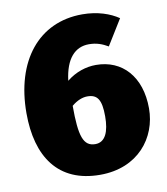

<svg xmlns="http://www.w3.org/2000/svg" viewBox="-81 -764 744 853"><g transform="rotate(-10 291.0 -338.0)"><path d="M368 -464C323 -464 276 -449 235 -416C247 -515 291 -560 353 -560C388 -560 413 -550 439 -535L510 -650C472 -676 416 -696 347 -696C149 -696 27 -541 27 -306C27 -110 113 20 303 20C474 20 567 -101 567 -233C567 -377 486 -464 368 -464ZM305 -118C251 -118 235 -165 235 -303C260 -324 285 -333 306 -333C351 -333 369 -308 369 -232C369 -163 350 -118 305 -118Z"/></g></svg>

Font: Fira Sans Heavy
Style: Regular
Weight: 900
Designer: bBox Type GmbH & Carrois Corporate GbR & Edenspiekermann AG
Foundry: bBox Type GmbH & Carrois Corporate GbR & Edenspiekermann AG
Version: Version 4.300;PS 004.300;hotconv 1.0.88;makeotf.lib2.5.64775